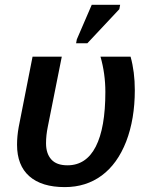

<svg xmlns="http://www.w3.org/2000/svg" viewBox="-20 -762 618 792"><path d="M500.5 -178.2Q464.4 -85.9 399.7 -38.1Q335 9.8 247.1 9.8Q151.9 9.8 101.1 -34.9Q50.3 -79.6 50.3 -165Q50.3 -200.2 57.1 -237.8L114.3 -528.3H234.9L177.2 -239.3Q169.9 -204.1 169.9 -170.9Q169.9 -128.4 191.7 -104.2Q213.4 -80.1 258.3 -80.1Q335.4 -80.1 375 -157.2Q414.6 -234.4 414.6 -382.8Q414.6 -458 394.5 -528.3H518.6Q536.1 -465.8 536.1 -390.1Q536.1 -271 500.5 -178.2ZM472.2 -724.1 340.3 -583.5H293.9L296.9 -599.6L358.4 -742.2H475.6Z"/></svg>

Font: Arimo SemiBold
Style: Italic
Weight: 600
Italic angle: -12°
Version: Version 1.33